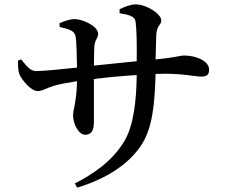

<svg xmlns="http://www.w3.org/2000/svg" viewBox="-20 -802 1040 875"><path d="M62 -526C61 -504 63 -476 69 -462C79 -440 119 -387 152 -387C173 -387 196 -402 222 -410C249 -418 286 -425 331 -432C329 -335 313 -305 313 -276C313 -241 336 -188 368 -188C396 -188 408 -206 408 -246V-442C464 -449 536 -456 603 -460C602 -344 589 -227 545 -156C489 -64 401 -7 321 34L332 53C461 14 561 -50 618 -132C677 -214 685 -333 689 -465L730 -466C820 -466 866 -453 897 -453C920 -453 933 -459 933 -485C933 -525 871 -549 820 -549C799 -549 788 -541 689 -531L692 -641C695 -691 715 -686 715 -709C715 -738 649 -782 598 -782C576 -782 550 -772 525 -760V-742C571 -734 595 -727 598 -703C603 -661 604 -603 603 -523L408 -503C408 -537 409 -572 410 -590C413 -625 427 -626 427 -648C427 -683 357 -715 320 -715C299 -715 273 -706 251 -696L252 -679C297 -669 319 -661 324 -638C329 -614 330 -551 331 -494C271 -488 181 -478 145 -478C118 -478 101 -501 77 -531Z"/></svg>

Font: Noto Serif CJK JP SemiBold
Style: Regular
Weight: 600
Designer: Ryoko NISHIZUKA 西塚涼子 (kana & ideographs); Frank Grießhammer (Latin, Greek & Cyrillic); Wenlong ZHANG 张文龙 (bopomofo); San
Foundry: Adobe
Version: Version 2.001;hotconv 1.1.0;makeotfexe 2.6.0